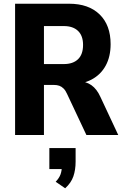

<svg xmlns="http://www.w3.org/2000/svg" viewBox="-20 -725 664 1031"><path d="M61 0V-705H351Q456 -705 515 -647.5Q574 -590 574 -488Q574 -421 547.5 -372.5Q521 -324 472 -298Q423 -272 353 -272L361 -288H404Q442 -288 471 -267.5Q500 -247 519 -205L615 0H444L340 -221Q332 -239 321.5 -249.5Q311 -260 298.5 -264.5Q286 -269 268 -269H216V0ZM216 -381H323Q372 -381 399 -407Q426 -433 426 -484Q426 -533 399 -559Q372 -585 323 -585H216ZM330 286 279 251Q298 231 305 211.5Q312 192 312 168L341 183H245V70H386V143Q386 187 374 222Q362 257 330 286Z"/></svg>

Font: Nunito Sans 12pt ExtraLight
Style: Weight 830 Width 84 Optical size 12.0 YTLC 445
Weight: 830
Width: 4
Designer: Vernon Adams
Foundry: Vernon Adams
Version: Version 3.101;gftools[0.9.27]